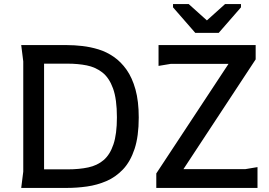

<svg xmlns="http://www.w3.org/2000/svg" viewBox="-20 -921 1316 941"><path d="M84 0 94 -80V-620L84 -700H309Q344 -700 383.5 -695.5Q423 -691 462.5 -679Q502 -667 537.5 -642.5Q573 -618 600.5 -579Q628 -540 644 -482.5Q660 -425 660 -345Q660 -253 639.5 -191Q619 -129 583 -91Q547 -53 501.5 -33.5Q456 -14 406.5 -7Q357 0 309 0ZM196 -91H312Q368 -91 412.5 -100.5Q457 -110 488 -136.5Q519 -163 536 -213.5Q553 -264 553 -346Q553 -435 534 -487.5Q515 -540 481.5 -566Q448 -592 405 -600.5Q362 -609 312 -609H196ZM746 0V-71L1100 -608H817L757 -598V-700H1233V-630L879 -92H1182L1242 -102V0ZM937 -760 828 -885V-901H905L994 -821L1083 -901H1161V-885L1052 -760Z"/></svg>

Font: AR One Sans Medium
Style: Regular
Weight: 500
Designer: Niteesh Yadav
Foundry: Niteesh Yadav
Version: Version 1.001;gftools[0.9.33]